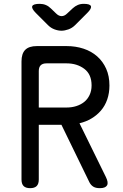

<svg xmlns="http://www.w3.org/2000/svg" viewBox="-20 -970 640 1000"><path d="M182 -410H327Q354 -410 377.5 -417.5Q401 -425 418.5 -439Q436 -453 446.5 -475Q457 -497 457 -525Q457 -583 419 -611.5Q381 -640 327 -640H222Q202 -640 192 -630Q182 -620 182 -600ZM182 -320V-35Q182 -12 171 -1Q160 10 137 10Q114 10 103 -1Q92 -12 92 -35V-650Q92 -691 111.5 -710.5Q131 -730 172 -730H327Q374 -730 415 -716.5Q456 -703 486 -676.5Q516 -650 533 -612Q550 -574 550 -525Q550 -485 538.5 -452Q527 -419 506 -394.5Q485 -370 456.5 -353Q428 -336 394 -328L531 -49Q546 -19 537.5 -4.5Q529 10 500 10Q479 10 466.5 2.5Q454 -5 446 -20L300 -320ZM187 -950Q204 -950 218.5 -944Q233 -938 245 -926L272 -900Q286 -886 301 -886Q316 -886 330 -900L359 -927Q371 -938 385 -944Q399 -950 416 -950Q449 -950 453.5 -938Q458 -926 435 -903L371 -839Q356 -824 336.5 -817Q317 -810 300 -810Q283 -810 264 -817Q245 -824 230 -839L167 -902Q143 -926 148 -938Q153 -950 187 -950Z"/></svg>

Font: Maple Mono NF CN
Style: Regular
Weight: 400
Monospace: yes
Designer: subframe7536
Version: Version 7.000